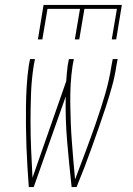

<svg xmlns="http://www.w3.org/2000/svg" viewBox="-20 -760 540 780"><path d="M97 0Q94 -41 91.5 -81.5Q89 -122 87.5 -163Q86 -204 85.5 -245Q85 -286 85.5 -327.5Q86 -369 88.5 -410.5Q91 -452 97 -494L102 -520H122L117 -494Q108 -436 106 -379Q104 -322 104 -265Q104 -208 106.5 -151.5Q109 -95 112 -38L249 -430Q250 -446 251.5 -462Q253 -478 255 -494L260 -520H280L275 -494Q269 -455 267 -416Q265 -377 265.5 -338Q266 -299 267.5 -260.5Q269 -222 272 -184Q275 -146 278 -107.5Q281 -69 285 -31Q307 -89 328.5 -146.5Q350 -204 370 -261.5Q390 -319 407 -377Q424 -435 433 -494L438 -520H458L453 -494Q447 -452 435.5 -410.5Q424 -369 410.5 -327.5Q397 -286 382.5 -245Q368 -204 353.5 -163Q339 -122 323.5 -81.5Q308 -41 291 0H271Q261 -91 253 -183Q245 -275 247 -368L117 0ZM134 -600 157 -740H475L452 -600H434L455 -724H323L302 -600H284L305 -724H173L152 -600Z"/></svg>

Font: Iosevka Term Curly Thin
Style: Italic
Weight: 100
Italic angle: -9°
Designer: Belleve Invis
Foundry: Belleve Invis
Version: Version 32.3.0